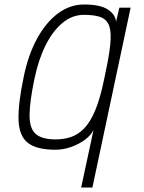

<svg xmlns="http://www.w3.org/2000/svg" viewBox="-20 -652 640 854"><path d="M511 -618H561L391 182H341L396 -74Q385 -51 358.5 -31Q332 -11 297 1.5Q262 14 226 14Q143 14 104 -16.5Q65 -47 62.5 -118.5Q60 -190 86 -313Q106 -409 145 -480.5Q184 -552 237.5 -592Q291 -632 354 -632Q426 -632 460 -609.5Q494 -587 496 -555ZM227 -32Q264 -32 295.5 -42.5Q327 -53 354 -80.5Q381 -108 403 -160Q425 -212 442 -294L455 -357Q470 -431 472 -476.5Q474 -522 462 -545.5Q450 -569 423 -577.5Q396 -586 353 -586Q302 -586 259 -551Q216 -516 184 -453Q152 -390 134 -305Q112 -201 111.5 -141Q111 -81 138.5 -56.5Q166 -32 227 -32Z"/></svg>

Font: Victor Mono Thin Thin
Style: Italic
Weight: 250
Italic angle: -12°
Monospace: yes
Version: Version 1.561;gftools[0.9.30]